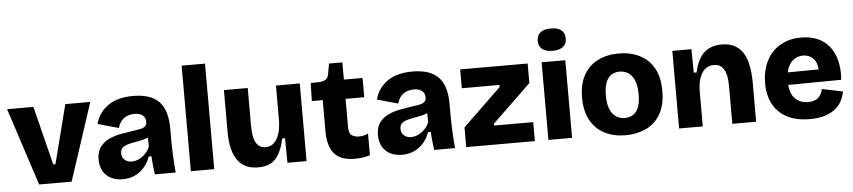

<svg xmlns="http://www.w3.org/2000/svg" viewBox="-44 -1019 5779 1301"><g transform="rotate(-5 2845.5 -368.5)"><path d="M179 0 7 -527H186L286 -127H301L403 -527H573L400 0Z M747 14Q702 14 668 -3Q634 -20 614.5 -53Q595 -86 595 -133Q595 -188 620.5 -220.5Q646 -253 685.5 -270Q725 -287 768 -294Q811 -301 848 -307Q880 -311 900 -316Q920 -321 929.5 -331.5Q939 -342 939 -359Q939 -377 931 -390.5Q923 -404 906.5 -412Q890 -420 863 -420Q836 -420 813 -410.5Q790 -401 774 -381.5Q758 -362 751 -334L609 -374Q621 -418 645 -449.5Q669 -481 702 -502Q735 -523 776 -532.5Q817 -542 865 -542Q925 -542 969 -527.5Q1013 -513 1041.5 -483Q1070 -453 1083.5 -407.5Q1097 -362 1097 -299V-217Q1097 -181 1098.5 -145Q1100 -109 1102 -73Q1104 -37 1108 0H966Q963 -24 959 -56.5Q955 -89 954 -124H935Q922 -85 895.5 -53.5Q869 -22 831.5 -4Q794 14 747 14ZM818 -100Q836 -100 854.5 -106.5Q873 -113 890 -125Q907 -137 921 -154.5Q935 -172 942 -194L940 -268L962 -264Q944 -252 921.5 -245Q899 -238 875.5 -234Q852 -230 829.5 -225.5Q807 -221 789 -214Q771 -207 761 -195Q751 -183 751 -161Q751 -134 770 -117Q789 -100 818 -100Z M1211 0V-718H1370V0Z M1669 14Q1630 14 1600 3.5Q1570 -7 1548 -28Q1526 -49 1511.5 -80Q1497 -111 1489.5 -151.5Q1482 -192 1482 -242V-528H1644V-277Q1644 -258 1645.5 -231.5Q1647 -205 1655 -179Q1663 -153 1681 -135.5Q1699 -118 1731 -118Q1757 -118 1776.5 -131.5Q1796 -145 1809.5 -169.5Q1823 -194 1829.5 -226.5Q1836 -259 1836 -297V-528H1998V-216V0H1868L1866 -167H1847Q1833 -103 1810.5 -63Q1788 -23 1754 -4.5Q1720 14 1669 14Z M2325 13Q2280 13 2246 1.5Q2212 -10 2189 -35Q2166 -60 2154.5 -99Q2143 -138 2143 -194V-402H2069L2072 -525H2121Q2157 -526 2174 -537.5Q2191 -549 2195 -577L2207 -645H2298V-528H2425V-397H2298V-202Q2298 -162 2318 -148.5Q2338 -135 2366 -135Q2384 -135 2401 -139Q2418 -143 2429 -150V-2Q2397 8 2370.5 10.5Q2344 13 2325 13Z M2647 14Q2602 14 2568 -3Q2534 -20 2514.5 -53Q2495 -86 2495 -133Q2495 -188 2520.5 -220.5Q2546 -253 2585.5 -270Q2625 -287 2668 -294Q2711 -301 2748 -307Q2780 -311 2800 -316Q2820 -321 2829.5 -331.5Q2839 -342 2839 -359Q2839 -377 2831 -390.5Q2823 -404 2806.5 -412Q2790 -420 2763 -420Q2736 -420 2713 -410.5Q2690 -401 2674 -381.5Q2658 -362 2651 -334L2509 -374Q2521 -418 2545 -449.5Q2569 -481 2602 -502Q2635 -523 2676 -532.5Q2717 -542 2765 -542Q2825 -542 2869 -527.5Q2913 -513 2941.5 -483Q2970 -453 2983.5 -407.5Q2997 -362 2997 -299V-217Q2997 -181 2998.5 -145Q3000 -109 3002 -73Q3004 -37 3008 0H2866Q2863 -24 2859 -56.5Q2855 -89 2854 -124H2835Q2822 -85 2795.5 -53.5Q2769 -22 2731.5 -4Q2694 14 2647 14ZM2718 -100Q2736 -100 2754.5 -106.5Q2773 -113 2790 -125Q2807 -137 2821 -154.5Q2835 -172 2842 -194L2840 -268L2862 -264Q2844 -252 2821.5 -245Q2799 -238 2775.5 -234Q2752 -230 2729.5 -225.5Q2707 -221 2689 -214Q2671 -207 2661 -195Q2651 -183 2651 -161Q2651 -134 2670 -117Q2689 -100 2718 -100Z M3084 0V-134L3345 -386V-400H3089V-528H3548V-395L3285 -142V-129H3551V0Z M3643 0V-528H3804V0ZM3724 -599Q3678 -599 3653.5 -618.5Q3629 -638 3629 -674Q3629 -712 3653.5 -731.5Q3678 -751 3724 -751Q3771 -751 3795.5 -731.5Q3820 -712 3820 -674Q3820 -638 3795.5 -618.5Q3771 -599 3724 -599Z M4167 14Q4087 14 4026 -17Q3965 -48 3930 -110Q3895 -172 3895 -265Q3895 -358 3930 -419.5Q3965 -481 4026.5 -511.5Q4088 -542 4168 -542Q4248 -542 4310 -511Q4372 -480 4406.5 -418.5Q4441 -357 4441 -264Q4441 -169 4405.5 -107Q4370 -45 4307.5 -15.5Q4245 14 4167 14ZM4172 -103Q4195 -103 4214.5 -111Q4234 -119 4248.5 -136Q4263 -153 4271 -182.5Q4279 -212 4279 -254Q4279 -299 4270 -330.5Q4261 -362 4245 -381.5Q4229 -401 4208 -410Q4187 -419 4163 -419Q4141 -419 4121.5 -411Q4102 -403 4088 -386Q4074 -369 4065.5 -339.5Q4057 -310 4057 -267Q4057 -222 4066 -190.5Q4075 -159 4091 -140Q4107 -121 4127.5 -112Q4148 -103 4172 -103Z M4532 0V-316V-528H4662L4664 -368H4683Q4697 -431 4722.5 -469.5Q4748 -508 4784.5 -525Q4821 -542 4868 -542Q4922 -542 4956.5 -522.5Q4991 -503 5011.5 -471.5Q5032 -440 5041 -403Q5050 -366 5053 -331Q5056 -296 5056 -269V0H4894V-252Q4894 -269 4892.5 -295Q4891 -321 4882.5 -347Q4874 -373 4855.5 -390.5Q4837 -408 4803 -408Q4766 -408 4741.5 -385.5Q4717 -363 4705 -324Q4693 -285 4693 -235V0Z M5419 14Q5352 14 5300.5 -4Q5249 -22 5213 -56.5Q5177 -91 5158 -140.5Q5139 -190 5139 -254Q5139 -316 5157 -369Q5175 -422 5209.5 -460.5Q5244 -499 5294.5 -520.5Q5345 -542 5408 -542Q5472 -542 5520.5 -521Q5569 -500 5600.5 -460Q5632 -420 5646.5 -362.5Q5661 -305 5655 -233L5244 -229V-314L5561 -317L5507 -277Q5513 -326 5501 -357.5Q5489 -389 5464.5 -404Q5440 -419 5410 -419Q5375 -419 5348.5 -400Q5322 -381 5307.5 -345Q5293 -309 5293 -257Q5293 -176 5328 -139Q5363 -102 5418 -102Q5445 -102 5463 -109Q5481 -116 5492 -127.5Q5503 -139 5509.5 -153.5Q5516 -168 5519 -182L5660 -153Q5653 -116 5636 -85.5Q5619 -55 5590 -33Q5561 -11 5519 1.5Q5477 14 5419 14Z"/></g></svg>

Font: Bricolage Grotesque 48pt Condensed ExtraBold ExtraBold
Style: Regular
Weight: 800
Version: Version 1.000;gftools[0.9.30]